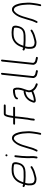

<svg xmlns="http://www.w3.org/2000/svg" viewBox="1508 -2288 860 3917"><g transform="rotate(-90 1938.5 -330.0)"><path d="M176.8 -284C205.4 -371.4 247.7 -438.7 325.6 -468C374.6 -486.5 450.7 -488.8 510.2 -479C537 -475.8 543.8 -474.7 545.7 -455C548 -430.7 547.7 -419.7 540.9 -390C523.2 -314.7 475.5 -281 389.2 -279C316.4 -275.7 243.9 -277.5 176.8 -284ZM165.8 -246C180.2 -244 199.1 -242.7 222.4 -242C278 -239.2 327.2 -237.4 386.2 -240C473.4 -243.6 523.5 -270.1 557.6 -330C580.8 -375.4 603.5 -463.8 570.2 -498C553.6 -518.2 492.2 -522.8 450.9 -524C399 -524 354.5 -520.3 314.4 -504.5C265.9 -485.5 227.9 -455.7 196.2 -412C171.3 -377.3 154.1 -333 138.2 -288C134.9 -288.7 132 -289 129.3 -289C120.2 -290.3 117.3 -293 112.1 -297C92.7 -312 68.6 -280.7 85.8 -265C96.2 -258 105.8 -251.8 122.2 -250H127.2C112.1 -195.9 112.5 -173.8 115.9 -123C117.9 -97.7 124.4 -76.7 135.3 -60C159.4 -23.7 221.3 -5.1 292.4 -23C356.3 -39.5 412.6 -52.6 462.5 -81L495.5 -100C517.9 -114.9 502.8 -146.8 479 -134L446.1 -115C398.8 -88.4 347.2 -75.8 286.4 -61C256.2 -53 230.5 -52.3 209.2 -59C170.3 -70.6 158.8 -89.2 154.6 -130C152.4 -176.7 150.8 -193 164.4 -242C164.4 -242.7 164.9 -244 165.8 -246Z M690 -448 675.8 -313C672.3 -279.8 672.5 -248.4 671 -219C669 -184 670.6 -154.6 671.7 -121.5C672.2 -108.4 670.3 -84 671.8 -74C671.2 -69 671.2 -69 670.2 -59C668.7 -51.7 667.7 -44.7 667 -38L664.5 -14C663.4 -3.4 671.9 5 682.5 5C693.1 5 702.4 -3.4 703.5 -14L706 -38C706.6 -44 707.6 -50.3 709 -57C710.2 -69 710.2 -69 711.1 -77C710.5 -77.7 710.5 -84.3 711.2 -97C712.6 -140.1 707.8 -177 710.3 -222C711.7 -250 711.5 -281.2 714.8 -313L729 -448C730.1 -458.6 721.5 -467 710.9 -467C700.4 -467 691.1 -458.6 690 -448ZM707.1 -631C706 -619.9 715.7 -608 727.2 -608C738.5 -608 747.6 -616.2 748.8 -627.5C750 -638.8 739.9 -650 728.6 -650C717.6 -650 708.3 -641.9 707.1 -631Z M841.7 -7C846.6 -20.8 851.2 -30.9 858.5 -43C870.5 -66.7 877.8 -87.2 886.6 -115C895.7 -144.2 901.1 -173.7 912.3 -203C920.1 -227.9 931.2 -270.2 940 -296C962.1 -360.4 988.7 -423.4 1035.2 -460C1046.8 -468.1 1057.7 -478.7 1075 -477.5C1112.6 -474.8 1129.3 -446 1140.7 -417C1160 -374.1 1173.1 -309.3 1175.3 -251C1177.7 -215.5 1180 -192.3 1179.4 -156C1179 -127.8 1172.8 -93.1 1169.8 -65C1165.3 -21.9 1156.2 20.1 1147.8 59C1141.8 85.3 1179.9 86.8 1185.4 63C1194.6 23 1203.9 -18.4 1208.7 -64C1210.2 -78.7 1212.2 -94 1214.5 -110C1219.4 -143.7 1219.8 -177.4 1217.6 -206C1215.6 -267.7 1210.2 -332.1 1194.8 -384C1183.8 -420.8 1175.1 -447.7 1155.6 -473C1138.4 -496.9 1118.4 -515 1080.1 -516.5C1050.4 -517.6 1031.8 -503.3 1013.4 -490C989.8 -470.8 971.4 -446.3 953.9 -419C917 -363.7 898.7 -283.9 875.2 -212C862.2 -175.3 856.5 -138 842.8 -103C834.5 -72.3 817.1 -47.3 806 -19C794.8 4.3 832.5 16.6 841.7 -7Z M1370.5 -453H1484.5L1469.3 -308C1466.3 -279.8 1461.5 -252.4 1458.7 -226C1457 -210 1457 -210 1455.8 -198C1453.6 -187 1453.6 -187 1451.4 -176C1448.5 -160.3 1444.3 -146 1442.7 -131L1436.3 -70C1435.3 -59.7 1443.7 -51 1453.8 -51C1464 -51 1474.3 -59.7 1475.3 -70L1481.6 -130C1484.1 -153.8 1490.4 -173.8 1494.6 -197C1495.9 -209 1495.9 -209 1497.7 -226C1500.5 -252.5 1505.3 -279.6 1508.3 -308C1513.3 -356.3 1518.4 -404.7 1523.5 -453H1698.5C1709.1 -453 1718.4 -461.4 1719.5 -472C1720.6 -482.6 1713.2 -492 1702.6 -492H1529.6C1530.9 -498 1531.8 -503.7 1532.4 -509C1539.5 -557.1 1547.3 -609.7 1567.4 -643C1572.8 -643.7 1577.8 -644 1582.5 -644H1743.5C1754.1 -644 1764.4 -652.4 1765.5 -663C1766.6 -673.6 1758.2 -683 1747.6 -683H1586.6C1579.9 -683 1572.9 -682.7 1565.5 -682C1530.1 -676.8 1519.3 -632.2 1509.5 -596C1502.5 -569.6 1497.9 -540.1 1493.6 -511C1492.9 -505 1491.9 -498.7 1490.6 -492H1374.6C1364 -492 1353.6 -482.6 1352.5 -472C1351.4 -461.4 1359.9 -453 1370.5 -453Z M2041.4 -271C2036.7 -277 2030.9 -279.3 2024.1 -278L2007.9 -276C1983.3 -271.7 1964.4 -264 1941.7 -255C1918.2 -244.4 1896.8 -227 1879.1 -211C1850.9 -185.4 1825.9 -147.4 1813 -105C1807.3 -92 1800.4 -77.8 1803.4 -61C1806.5 -38 1828.3 -27.7 1858.2 -31C1868.3 -31.7 1884.3 -34.3 1906.1 -39C1951.3 -48.1 1990.7 -62.3 2027.3 -79L2038.9 -85C2065.7 -41.9 2107.7 -15.6 2159.6 4L2169.2 8C2174.4 9.3 2179.6 8.8 2184.8 6.5C2201.4 -0.9 2200.4 -24.8 2186 -29L2175.5 -33C2149.8 -41.9 2124.9 -54.1 2105.3 -70C2081.7 -91.6 2048.6 -129.6 2053.4 -176C2058.7 -203.8 2066.1 -227.8 2075.7 -255C2081.4 -271 2081.4 -271 2087.1 -287C2098.5 -316.8 2104.2 -344.9 2107.9 -381C2113.2 -431.5 2103.9 -496 2055 -496C1990.7 -496 1923.1 -480.7 1887 -448C1873.8 -436.1 1857.2 -397.6 1883.8 -394C1899.1 -391.9 1906.8 -404.8 1909.8 -418L1911 -420C1919.7 -426.7 1926.3 -433.9 1938.9 -438C1972.2 -447.7 2009.5 -457 2049.9 -457C2058.8 -457 2059.8 -452.3 2063.4 -443C2069.1 -425.4 2071.6 -406.2 2069 -382C2064.3 -336.9 2053.7 -307.7 2041.4 -271ZM2031.3 -241C2030.3 -238.3 2029.7 -235.7 2029.4 -233C2023.2 -211.8 2018.3 -199.3 2014.7 -178C2011.5 -159.4 2017.9 -133.7 2023.4 -118C1978.7 -99 1916.3 -74.4 1858.3 -70C1852.3 -69.3 1846.6 -69.7 1841.4 -71C1841.9 -75 1841.9 -75 1842.1 -77C1844.6 -82.3 1847 -88.7 1849.1 -96C1855.1 -109.9 1861.3 -127 1869.8 -141C1890.5 -172.9 1917.2 -203.9 1954 -219C1973.5 -227.2 1987.9 -233.7 2009.8 -237L2026.2 -240C2028.2 -240 2029.9 -240.3 2031.3 -241Z M2371.5 -720 2304.8 -84C2304 -76 2306.3 -66.3 2311.8 -55C2323.6 -29.2 2348.5 -7.1 2381.2 -2C2395.6 0.9 2414 6.6 2429.1 9L2440.7 12C2464.9 18.2 2476.9 -22.6 2453.7 -26L2441 -29C2426.5 -31.5 2406.8 -37.3 2392.2 -40C2369.3 -45.2 2348.8 -62 2343.8 -84L2410.5 -720C2411.5 -730.3 2403.2 -740 2393.1 -740C2382.9 -740 2372.5 -730.3 2371.5 -720Z M2641.5 -720 2574.8 -84C2574 -76 2576.3 -66.3 2581.8 -55C2593.6 -29.2 2618.5 -7.1 2651.2 -2C2665.6 0.9 2684 6.6 2699.1 9L2710.7 12C2734.9 18.2 2746.9 -22.6 2723.7 -26L2711 -29C2696.5 -31.5 2676.8 -37.3 2662.2 -40C2639.3 -45.2 2618.8 -62 2613.8 -84L2680.5 -720C2681.5 -730.3 2673.2 -740 2663.1 -740C2652.9 -740 2642.5 -730.3 2641.5 -720Z M2962.8 -284C2991.4 -371.4 3033.7 -438.7 3111.6 -468C3160.6 -486.5 3236.7 -488.8 3296.2 -479C3323 -475.8 3329.8 -474.7 3331.7 -455C3334 -430.7 3333.7 -419.7 3326.9 -390C3309.2 -314.7 3261.5 -281 3175.2 -279C3102.4 -275.7 3029.9 -277.5 2962.8 -284ZM2951.8 -246C2966.2 -244 2985.1 -242.7 3008.4 -242C3064 -239.2 3113.2 -237.4 3172.2 -240C3259.4 -243.6 3309.5 -270.1 3343.6 -330C3366.8 -375.4 3389.5 -463.8 3356.2 -498C3339.6 -518.2 3278.2 -522.8 3236.9 -524C3185 -524 3140.5 -520.3 3100.4 -504.5C3051.9 -485.5 3013.9 -455.7 2982.2 -412C2957.3 -377.3 2940.1 -333 2924.2 -288C2920.9 -288.7 2918 -289 2915.3 -289C2906.2 -290.3 2903.3 -293 2898.1 -297C2878.7 -312 2854.6 -280.7 2871.8 -265C2882.2 -258 2891.8 -251.8 2908.2 -250H2913.2C2898.1 -195.9 2898.5 -173.8 2901.9 -123C2903.9 -97.7 2910.4 -76.7 2921.3 -60C2945.4 -23.7 3007.3 -5.1 3078.4 -23C3142.3 -39.5 3198.6 -52.6 3248.5 -81L3281.5 -100C3303.9 -114.9 3288.8 -146.8 3265 -134L3232.1 -115C3184.8 -88.4 3133.2 -75.8 3072.4 -61C3042.2 -53 3016.5 -52.3 2995.2 -59C2956.3 -70.6 2944.8 -89.2 2940.6 -130C2938.4 -176.7 2936.8 -193 2950.4 -242C2950.4 -242.7 2950.9 -244 2951.8 -246Z M3465.7 -7C3470.6 -20.8 3475.2 -30.9 3482.5 -43C3494.5 -66.7 3501.8 -87.2 3510.6 -115C3519.7 -144.2 3525.1 -173.7 3536.3 -203C3544.1 -227.9 3555.2 -270.2 3564 -296C3586.1 -360.4 3612.7 -423.4 3659.2 -460C3670.8 -468.1 3681.7 -478.7 3699 -477.5C3736.6 -474.8 3753.3 -446 3764.7 -417C3784 -374.1 3797.1 -309.3 3799.3 -251C3801.7 -215.5 3804 -192.3 3803.4 -156C3803 -127.8 3796.8 -93.1 3793.8 -65C3789.3 -21.9 3780.2 20.1 3771.8 59C3765.8 85.3 3803.9 86.8 3809.4 63C3818.6 23 3827.9 -18.4 3832.7 -64C3834.2 -78.7 3836.2 -94 3838.5 -110C3843.4 -143.7 3843.8 -177.4 3841.6 -206C3839.6 -267.7 3834.2 -332.1 3818.8 -384C3807.8 -420.8 3799.1 -447.7 3779.6 -473C3762.4 -496.9 3742.4 -515 3704.1 -516.5C3674.4 -517.6 3655.8 -503.3 3637.4 -490C3613.8 -470.8 3595.4 -446.3 3577.9 -419C3541 -363.7 3522.7 -283.9 3499.2 -212C3486.2 -175.3 3480.5 -138 3466.8 -103C3458.5 -72.3 3441.1 -47.3 3430 -19C3418.8 4.3 3456.5 16.6 3465.7 -7Z"/></g></svg>

Font: Just Breathe
Style: Obl2
Weight: 400
Foundry: Cannot Into Space Fonts
Version: Version 0.72